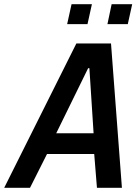

<svg xmlns="http://www.w3.org/2000/svg" viewBox="-54 -895 666 915"><path d="M-34 0 310 -688H475L527 0H408L395 -161H170L89 0ZM214 -260H392L372 -570H366ZM266 -780 287 -875H384L363 -780ZM458 -780 478 -875H576L555 -780Z"/></svg>

Font: Saira Semi Condensed Medium
Style: Italic
Weight: 500
Width: 4
Italic angle: -12°
Designer: Hector Gatti with collaboration of the Omnibus-Type team
Foundry: Omnibus-Type
Version: Version 1.001; ttfautohint (v1.8)